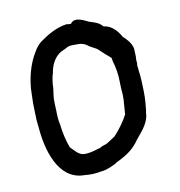

<svg xmlns="http://www.w3.org/2000/svg" viewBox="-60 -528 540 577"><g transform="rotate(-10 209.5 -239.5)"><path d="M39 -218C39 -201 40 -188 42 -175C47 -106 72 -8 153 -8C171 -6 188 -7 203 -10C224 -12 235 -19 251 -26V-27C283 -43 306 -55 327 -86C342 -105 361 -123 367 -152V-157C369 -166 370 -179 371 -190C371 -195 372 -201 372 -208V-226C372 -236 371 -246 371 -256C370 -267 370 -277 368 -287C368 -293 367 -299 366 -305L367 -310C367 -315 366 -319 366 -323C367 -330 367 -337 366 -347C368 -369 350 -386 340 -396H339C330 -413 313 -435 289 -438H288L286 -439C275 -452 263 -454 249 -459H248C241 -461 206 -485 192 -463H184L179 -464H178C144 -459 118 -442 95 -426C85 -418 78 -409 72 -398C53 -368 39 -321 39 -275C38 -257 38 -239 39 -218ZM102 -251C103 -260 104 -271 106 -283V-284C106 -298 109 -317 113 -328V-329C118 -358 134 -382 158 -390C164 -393 172 -398 175 -398H176C180 -399 184 -399 189 -399H204C217 -399 227 -393 234 -387L256 -375C262 -369 274 -359 280 -353C284 -349 289 -346 294 -341L296 -331V-330C302 -312 306 -287 306 -264V-262C306 -250 307 -239 308 -228V-210C308 -207 307 -203 307 -198C306 -188 306 -179 305 -170V-167C295 -147 278 -124 262 -107C259 -105 254 -102 250 -99L236 -90C230 -87 224 -86 219 -84V-83H218C213 -80 209 -79 204 -78C191 -74 175 -69 159 -71C145 -74 135 -87 124 -98C116 -119 110 -144 107 -171C104 -183 103 -199 103 -214C102 -228 102 -240 102 -251Z"/></g></svg>

Font: Scribbler
Style: Bd
Weight: 700
Designer: Mew Too
Foundry: Cannot Into Space Fonts
Version: Version 1.001